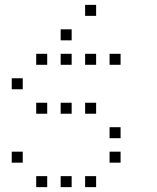

<svg xmlns="http://www.w3.org/2000/svg" viewBox="-20 -793 640 785"><path d="M329 -773Q328 -773 328 -773Q328 -773 328 -772V-729Q328 -728 328 -728Q328 -728 329 -728H372Q373 -728 373 -728Q373 -728 373 -729V-772Q373 -773 373 -773Q373 -773 372 -773ZM229 -673Q228 -673 228 -673Q228 -673 228 -672V-629Q228 -628 228 -628Q228 -628 229 -628H272Q273 -628 273 -628Q273 -628 273 -629V-672Q273 -673 273 -673Q273 -673 272 -673ZM129 -573Q128 -573 128 -573Q128 -573 128 -572V-529Q128 -528 128 -528Q128 -528 129 -528H172Q173 -528 173 -528Q173 -528 173 -529V-572Q173 -573 173 -573Q173 -573 172 -573ZM229 -573Q228 -573 228 -573Q228 -573 228 -572V-529Q228 -528 228 -528Q228 -528 229 -528H272Q273 -528 273 -528Q273 -528 273 -529V-572Q273 -573 273 -573Q273 -573 272 -573ZM329 -573Q328 -573 328 -573Q328 -573 328 -572V-529Q328 -528 328 -528Q328 -528 329 -528H372Q373 -528 373 -528Q373 -528 373 -529V-572Q373 -573 373 -573Q373 -573 372 -573ZM429 -573Q428 -573 428 -573Q428 -573 428 -572V-529Q428 -528 428 -528Q428 -528 429 -528H472Q473 -528 473 -528Q473 -528 473 -529V-572Q473 -573 473 -573Q473 -573 472 -573ZM29 -473Q28 -473 28 -473Q28 -473 28 -472V-429Q28 -428 28 -428Q28 -428 29 -428H72Q73 -428 73 -428Q73 -428 73 -429V-472Q73 -473 73 -473Q73 -473 72 -473ZM129 -373Q128 -373 128 -373Q128 -373 128 -372V-329Q128 -328 128 -328Q128 -328 129 -328H172Q173 -328 173 -328Q173 -328 173 -329V-372Q173 -373 173 -373Q173 -373 172 -373ZM229 -373Q228 -373 228 -373Q228 -373 228 -372V-329Q228 -328 228 -328Q228 -328 229 -328H272Q273 -328 273 -328Q273 -328 273 -329V-372Q273 -373 273 -373Q273 -373 272 -373ZM329 -373Q328 -373 328 -373Q328 -373 328 -372V-329Q328 -328 328 -328Q328 -328 329 -328H372Q373 -328 373 -328Q373 -328 373 -329V-372Q373 -373 373 -373Q373 -373 372 -373ZM429 -273Q428 -273 428 -273Q428 -273 428 -272V-229Q428 -228 428 -228Q428 -228 429 -228H472Q473 -228 473 -228Q473 -228 473 -229V-272Q473 -273 473 -273Q473 -273 472 -273ZM29 -173Q28 -173 28 -173Q28 -173 28 -172V-129Q28 -128 28 -128Q28 -128 29 -128H72Q73 -128 73 -128Q73 -128 73 -129V-172Q73 -173 73 -173Q73 -173 72 -173ZM429 -173Q428 -173 428 -173Q428 -173 428 -172V-129Q428 -128 428 -128Q428 -128 429 -128H472Q473 -128 473 -128Q473 -128 473 -129V-172Q473 -173 473 -173Q473 -173 472 -173ZM129 -73Q128 -73 128 -73Q128 -73 128 -72V-29Q128 -28 128 -28Q128 -28 129 -28H172Q173 -28 173 -28Q173 -28 173 -29V-72Q173 -73 173 -73Q173 -73 172 -73ZM229 -73Q228 -73 228 -73Q228 -73 228 -72V-29Q228 -28 228 -28Q228 -28 229 -28H272Q273 -28 273 -28Q273 -28 273 -29V-72Q273 -73 273 -73Q273 -73 272 -73ZM329 -73Q328 -73 328 -73Q328 -73 328 -72V-29Q328 -28 328 -28Q328 -28 329 -28H372Q373 -28 373 -28Q373 -28 373 -29V-72Q373 -73 373 -73Q373 -73 372 -73Z"/></svg>

Font: Doto Light
Style: Regular
Weight: 300
Monospace: yes
Version: Version 1.000